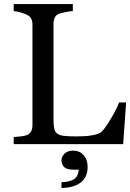

<svg xmlns="http://www.w3.org/2000/svg" viewBox="-20 -713 644 950"><path d="M604 -206.1 589.4 0H47.9V-34.7Q59.6 -35.6 81.8 -38.1Q104 -40.5 112.8 -44.4Q127.4 -50.8 134 -63Q140.6 -75.2 140.6 -94.2V-590.3Q140.6 -606.9 135 -619.6Q129.4 -632.3 112.8 -640.1Q101.6 -646 81.3 -651.6Q61 -657.2 47.9 -658.2V-692.9H340.3V-658.2Q326.7 -657.7 304.9 -653.3Q283.2 -648.9 273.4 -645.5Q256.8 -639.6 250.7 -625.5Q244.6 -611.3 244.6 -595.2V-129.9Q244.6 -97.7 247.8 -79.8Q251 -62 262.7 -52.2Q273.9 -43.5 296.1 -40.8Q318.4 -38.1 358.4 -38.1Q376.5 -38.1 396 -39.1Q415.5 -40 433.1 -43Q450.2 -45.9 464.6 -51Q479 -56.2 485.8 -64Q505.9 -86.4 532.5 -132.1Q559.1 -177.7 569.3 -206.1ZM413.6 112.8Q413.6 165 378.2 190.9Q342.8 216.8 284.2 216.8V189Q331.5 186 349.9 170.9Q368.2 155.8 369.6 126.5H342.8Q310.1 126.5 297.1 113.3Q284.2 100.1 284.2 80.1Q284.2 63 299.1 47.6Q314 32.2 341.3 32.2Q374 32.2 393.8 54.7Q413.6 77.1 413.6 112.8Z"/></svg>

Font: UniBurma_GGSerif
Style: Book
Weight: 400
Designer: Victor San Kho Lin (for Burmese only and related typography optimization with it)
Foundry: http://www.unimm.org
Version: 2.0